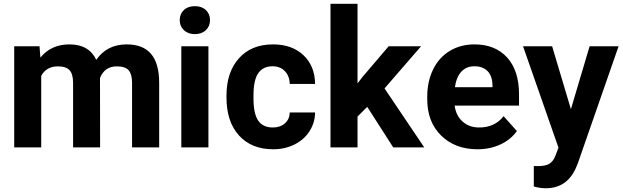

<svg xmlns="http://www.w3.org/2000/svg" viewBox="-20 -770 3253 1003"><path d="M186.5 -528.3 190.9 -469.2Q247.1 -538.1 342.8 -538.1Q444.8 -538.1 482.9 -457.5Q538.6 -538.1 641.6 -538.1Q727.5 -538.1 769.5 -488Q811.5 -438 811.5 -337.4V0H669.9V-336.9Q669.9 -381.8 652.3 -402.6Q634.8 -423.3 590.3 -423.3Q526.9 -423.3 502.4 -362.8L502.9 0H361.8V-336.4Q361.8 -382.3 343.8 -402.8Q325.7 -423.3 282.2 -423.3Q222.2 -423.3 195.3 -373.5V0H54.2V-528.3Z M1068.8 0H927.2V-528.3H1068.8ZM918.9 -665Q918.9 -696.8 940.2 -717.3Q961.4 -737.8 998 -737.8Q1034.2 -737.8 1055.7 -717.3Q1077.1 -696.8 1077.1 -665Q1077.1 -632.8 1055.4 -612.3Q1033.7 -591.8 998 -591.8Q962.4 -591.8 940.7 -612.3Q918.9 -632.8 918.9 -665Z M1404.8 -104Q1443.8 -104 1468.3 -125.5Q1492.7 -147 1493.7 -182.6H1626Q1625.5 -128.9 1596.7 -84.2Q1567.9 -39.6 1517.8 -14.9Q1467.8 9.8 1407.2 9.8Q1293.9 9.8 1228.5 -62.3Q1163.1 -134.3 1163.1 -261.2V-270.5Q1163.1 -392.6 1228 -465.3Q1293 -538.1 1406.2 -538.1Q1505.4 -538.1 1565.2 -481.7Q1625 -425.3 1626 -331.5H1493.7Q1492.7 -372.6 1468.3 -398.2Q1443.8 -423.8 1403.8 -423.8Q1354.5 -423.8 1329.3 -387.9Q1304.2 -352.1 1304.2 -271.5V-256.8Q1304.2 -175.3 1329.1 -139.6Q1354 -104 1404.8 -104Z M1898.4 -211.9 1847.7 -161.1V0H1706.5V-750H1847.7V-334.5L1875 -369.6L2010.3 -528.3H2179.7L1988.8 -308.1L2196.3 0H2034.2Z M2474.1 9.8Q2357.9 9.8 2284.9 -61.5Q2211.9 -132.8 2211.9 -251.5V-265.1Q2211.9 -344.7 2242.7 -407.5Q2273.4 -470.2 2329.8 -504.2Q2386.2 -538.1 2458.5 -538.1Q2566.9 -538.1 2629.2 -469.7Q2691.4 -401.4 2691.4 -275.9V-218.3H2355Q2361.8 -166.5 2396.2 -135.3Q2430.7 -104 2483.4 -104Q2564.9 -104 2610.8 -163.1L2680.2 -85.4Q2648.4 -40.5 2594.2 -15.4Q2540 9.8 2474.1 9.8ZM2458 -423.8Q2416 -423.8 2389.9 -395.5Q2363.8 -367.2 2356.4 -314.5H2552.7V-325.7Q2551.8 -372.6 2527.3 -398.2Q2502.9 -423.8 2458 -423.8Z M2962.4 -199.7 3060.1 -528.3H3211.4L2999 82L2987.3 109.9Q2939.9 213.4 2831.1 213.4Q2800.3 213.4 2768.6 204.1V97.2L2790 97.7Q2830.1 97.7 2849.9 85.4Q2869.6 73.2 2880.9 44.9L2897.5 1.5L2712.4 -528.3H2864.3Z"/></svg>

Font: RobotoInd
Style: Bold
Weight: 700
Designer: Google
Version: Version 2.001150; 2014